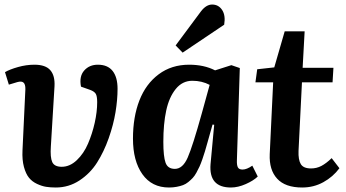

<svg xmlns="http://www.w3.org/2000/svg" viewBox="-20 -812 1526 846"><path d="M411.1 -526.9Q454.6 -526.9 476.3 -499.3Q498 -471.7 498 -420.9Q498 -373 489 -317.9Q480 -262.7 459 -203.1Q438 -143.6 407.7 -95.7Q377.4 -47.9 330.1 -16.8Q282.7 14.2 226.1 14.2Q202.1 14.2 183.3 11.2Q164.6 8.3 143.1 -1.7Q121.6 -11.7 107.7 -28.8Q93.8 -45.9 85.4 -76.7Q77.1 -107.4 79.1 -148.9L91.8 -418.9Q92.3 -440.4 83.7 -448Q75.2 -455.6 56.2 -450.2L19 -439L2 -494.1Q22.9 -506.3 59.3 -516.6Q95.7 -526.9 131.8 -526.9Q180.7 -526.9 201.7 -502.7Q222.7 -478.5 220.2 -432.1L204.1 -167Q200.7 -118.7 210.2 -97.9Q219.7 -77.1 252 -77.1Q287.6 -77.1 318.4 -106.2Q349.1 -135.3 367.9 -179.2Q386.7 -223.1 397.5 -271.5Q408.2 -319.8 408.2 -361.8Q408.2 -388.2 401.9 -398.7Q395.5 -409.2 377 -416L336.9 -430.2Q328.1 -475.1 350.8 -501Q373.5 -526.9 411.1 -526.9Z M865.7 -762.2Q888.7 -792 914.6 -792Q942.9 -792 958.7 -768.1Q974.6 -744.1 967.8 -703.1L784.7 -580.1L753.9 -611.8ZM1023.9 -107.9Q1022.9 -84.5 1028.1 -74.7Q1033.2 -64.9 1048.8 -64.9Q1066.9 -64.9 1091.8 -82L1115.7 -34.2Q1097.2 -16.1 1063 -1Q1028.8 14.2 997.6 14.2Q899.4 14.2 907.7 -88.9L923.8 -262.2L916.5 -263.2L894.5 -185.1Q887.7 -160.6 883.1 -145.3Q878.4 -129.9 871.6 -110.1Q864.7 -90.3 859.1 -78.1Q853.5 -65.9 845.5 -51.3Q837.4 -36.6 829.1 -27.8Q820.8 -19 809.8 -10Q798.8 -1 786.4 3.7Q773.9 8.3 758.3 11.2Q742.7 14.2 724.6 14.2Q648.9 14.2 607.4 -44.4Q565.9 -103 565.9 -201.2Q565.9 -296.4 594.2 -369.4Q622.6 -442.4 679.2 -484.6Q735.8 -526.9 813.5 -526.9Q878.9 -526.9 927.7 -502L999.5 -524.9L1036.6 -512.2ZM750.5 -67.9Q785.2 -67.9 807.1 -117.9Q829.1 -168 869.6 -314L903.8 -438Q869.6 -456.1 827.6 -456.1Q783.7 -456.1 754.4 -419.9Q725.1 -383.8 712.4 -325Q699.7 -266.1 699.7 -187Q699.7 -122.1 709.5 -95Q719.2 -67.9 750.5 -67.9Z M1113.3 -506.8 1188.5 -515.1 1234.4 -673.8H1322.3L1313.5 -513.2H1449.2L1445.3 -449.2H1310.5L1295.4 -147Q1293.9 -107.9 1305.4 -88.9Q1316.9 -69.8 1350.6 -69.8Q1375 -69.8 1396 -80.8Q1417 -91.8 1441.4 -115.2L1475.6 -70.8Q1447.3 -32.7 1404.8 -9.3Q1362.3 14.2 1311.5 14.2Q1236.8 14.2 1201.2 -24.7Q1165.5 -63.5 1168.5 -132.8L1183.6 -449.2H1105.5Z"/></svg>

Font: Literata Book
Style: Bold Italic
Weight: 700
Italic angle: -3°
Designer: Latin by Veronika Burian and Jose Scaglione. Greek by Irene Vlachou. Cyrillic by Vera Evstafieva
Foundry: TypeTogether
Version: Version 1.003;PS 001.003;hotconv 1.0.88;makeotf.lib2.5.64775